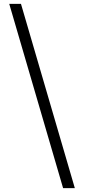

<svg xmlns="http://www.w3.org/2000/svg" viewBox="-20 -801 444 998"><path d="M369 177H308L28 -781H89Z"/></svg>

Font: Merriweather 72pt Light
Style: Regular
Weight: 300
Version: Version 2.100